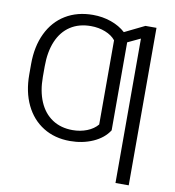

<svg xmlns="http://www.w3.org/2000/svg" viewBox="-97 -803 994 1088"><g transform="rotate(10 400.5 -259.0)"><path d="M344.7 9.8Q256.8 9.8 190.7 -31.2Q124.5 -72.3 88.6 -147.2Q52.7 -222.2 52.7 -321.3V-381.8Q52.7 -482.9 89.1 -558.8Q125.5 -634.8 192.9 -675.8Q260.3 -716.8 350.6 -716.8Q405.8 -716.8 455.1 -699.5Q504.4 -682.1 538.6 -650.9L653.3 -707H716.8V199.2H640.6V-631.8L567.4 -597.2V-90.8Q537.1 -43.5 477.1 -16.8Q417 9.8 344.7 9.8ZM348.6 -53.7Q393.1 -53.7 431.4 -68.8Q469.7 -84 492.2 -111.3V-595.7Q471.2 -622.1 432.9 -637.2Q394.5 -652.3 349.6 -652.3Q281.2 -652.3 231.9 -620.1Q182.6 -587.9 156.7 -527.1Q130.9 -466.3 130.9 -381.8V-321.3Q130.9 -239.7 156.7 -179.2Q182.6 -118.7 231.7 -86.2Q280.8 -53.7 348.6 -53.7Z"/></g></svg>

Font: Pretendard GOV Light
Style: Regular
Weight: 300
Designer: Base glyphs from Inter by Rasmus Andersson; Hangeul glyphs from Noto Sans CJK(Source Han Sans) by Jang Soo-young and Kan
Foundry: Kil Hyung-jin
Version: Version 1.309